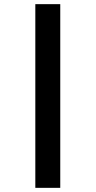

<svg xmlns="http://www.w3.org/2000/svg" viewBox="-20 -724 460 924"><path d="M150 180V-704H270V180Z"/></svg>

Font: Changa One
Style: Regular
Weight: 400
Designer: Eduardo Rodriguez Tunni
Foundry: Eduardo Rodriguez Tunni
Version: Version 1.003